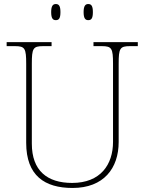

<svg xmlns="http://www.w3.org/2000/svg" viewBox="-20 -923 719 953"><path d="M418 -823C433 -823 441 -831 441 -863C441 -894 433 -903 418 -903C404 -903 395 -894 395 -863C395 -831 404 -823 418 -823ZM257 -823C272 -823 280 -831 280 -863C280 -894 272 -903 257 -903C243 -903 234 -894 234 -863C234 -831 243 -823 257 -823ZM340 10C495 10 569 -88 569 -218V-606C569 -683 575 -694 625 -694H664V-714H444V-694H485C535 -694 541 -683 541 -606V-219C541 -106 479 -15 338 -15C214 -15 138 -76 138 -210V-606C138 -683 144 -694 194 -694H236V-714H13V-694H54C104 -694 110 -683 110 -606V-214C110 -51 202 10 340 10Z"/></svg>

Font: Noto Serif Gurmukhi Thin
Style: Regular
Weight: 100
Designer: Vaibhav Singh and the Monotype Design Team
Foundry: Monotype Imaging Inc.
Version: Version 2.004